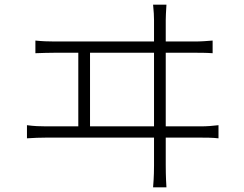

<svg xmlns="http://www.w3.org/2000/svg" viewBox="-20 -776 1040 819"><path d="M364 -237V-551H637V-237ZM687 -237V-551H810C828 -551 861 -551 887 -549V-603C862 -601 838 -599 810 -599H687V-690C687 -701 688 -728 690 -756H633C636 -729 637 -704 637 -690V-599H214C187 -599 159 -600 131 -603V-549C161 -550 188 -551 214 -551H314V-237H177C151 -237 124 -238 95 -242V-186C125 -188 151 -189 177 -189H637V-70C637 -60 637 -23 633 23H690C687 -22 687 -61 687 -72V-189H836C854 -189 887 -189 912 -186V-242C887 -239 863 -237 836 -237Z"/></svg>

Font: Noto Sans CJK KR Light
Style: Regular
Weight: 300
Designer: Ryoko NISHIZUKA (kana & ideographs); Paul D. Hunt (Latin, Greek & Cyrillic); Wenlong ZHANG (bopomofo); Sandoll Communica
Foundry: Adobe Systems Incorporated
Version: Version 1.004;PS 1.004;hotconv 1.0.82;makeotf.lib2.5.63406